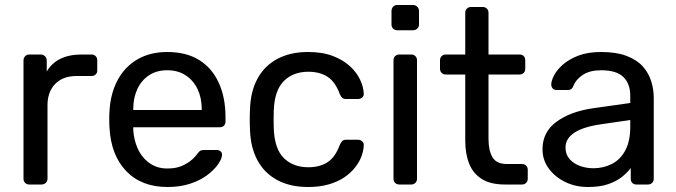

<svg xmlns="http://www.w3.org/2000/svg" viewBox="-20 -738 2705 768"><path d="M97 0Q87 0 80.5 -6.5Q74 -13 74 -23V-496Q74 -506 80.5 -513Q87 -520 97 -520H143Q153 -520 160 -513Q167 -506 167 -496V-452Q187 -486 222 -503Q257 -520 307 -520H346Q356 -520 362.5 -513.5Q369 -507 369 -497V-456Q369 -446 362.5 -440Q356 -434 346 -434H286Q232 -434 201 -402.5Q170 -371 170 -317V-23Q170 -13 163 -6.5Q156 0 146 0Z M650 10Q546 10 485 -53.5Q424 -117 418 -227Q417 -240 417 -260.5Q417 -281 418 -294Q422 -365 451 -418.5Q480 -472 530.5 -501Q581 -530 649 -530Q725 -530 776.5 -498Q828 -466 855 -407Q882 -348 882 -269V-252Q882 -241 875.5 -235Q869 -229 859 -229H513Q513 -228 513 -225Q513 -222 513 -220Q515 -179 531 -143.5Q547 -108 577.5 -86Q608 -64 649 -64Q685 -64 709 -75Q733 -86 748 -99.5Q763 -113 768 -121Q777 -133 782 -135.5Q787 -138 798 -138H847Q856 -138 862.5 -132.5Q869 -127 868 -117Q867 -102 852 -80.5Q837 -59 809.5 -38Q782 -17 741.5 -3.5Q701 10 650 10ZM513 -298H787V-301Q787 -346 770.5 -381Q754 -416 723 -436.5Q692 -457 649 -457Q606 -457 575.5 -436.5Q545 -416 529 -381Q513 -346 513 -301Z M1212 10Q1141 10 1089.5 -17.5Q1038 -45 1010 -96.5Q982 -148 980 -220Q979 -235 979 -260Q979 -285 980 -300Q982 -372 1010 -423.5Q1038 -475 1089.5 -502.5Q1141 -530 1212 -530Q1270 -530 1311.5 -514Q1353 -498 1380 -473Q1407 -448 1420.5 -419Q1434 -390 1435 -364Q1436 -354 1429 -348Q1422 -342 1412 -342H1364Q1354 -342 1349 -346.5Q1344 -351 1339 -362Q1321 -411 1290 -431Q1259 -451 1213 -451Q1153 -451 1115.5 -414Q1078 -377 1075 -295Q1074 -259 1075 -225Q1078 -142 1115.5 -105.5Q1153 -69 1213 -69Q1259 -69 1290 -89Q1321 -109 1339 -158Q1344 -169 1349 -174Q1354 -179 1364 -179H1412Q1422 -179 1429 -172.5Q1436 -166 1435 -156Q1434 -135 1426 -113Q1418 -91 1400.5 -68.5Q1383 -46 1357 -28.5Q1331 -11 1295 -0.5Q1259 10 1212 10Z M1577 0Q1567 0 1560.5 -6.5Q1554 -13 1554 -23V-497Q1554 -507 1560.5 -513.5Q1567 -520 1577 -520H1625Q1635 -520 1641.5 -513.5Q1648 -507 1648 -497V-23Q1648 -13 1641.5 -6.5Q1635 0 1625 0ZM1569 -617Q1559 -617 1552.5 -623.5Q1546 -630 1546 -640V-694Q1546 -704 1552.5 -711Q1559 -718 1569 -718H1632Q1642 -718 1649 -711Q1656 -704 1656 -694V-640Q1656 -630 1649 -623.5Q1642 -617 1632 -617Z M1999 0Q1943 0 1908 -21.5Q1873 -43 1857 -82.5Q1841 -122 1841 -176V-440H1763Q1753 -440 1746.5 -446.5Q1740 -453 1740 -463V-497Q1740 -507 1746.5 -513.5Q1753 -520 1763 -520H1841V-687Q1841 -697 1847.5 -703.5Q1854 -710 1864 -710H1911Q1921 -710 1927.5 -703.5Q1934 -697 1934 -687V-520H2058Q2069 -520 2075 -513.5Q2081 -507 2081 -497V-463Q2081 -453 2075 -446.5Q2069 -440 2058 -440H1934V-183Q1934 -136 1950 -109Q1966 -82 2007 -82H2068Q2078 -82 2084.5 -75.5Q2091 -69 2091 -59V-23Q2091 -13 2084.5 -6.5Q2078 0 2068 0Z M2332 10Q2282 10 2241 -10Q2200 -30 2175 -64Q2150 -98 2150 -141Q2150 -210 2206 -251Q2262 -292 2352 -305L2501 -326V-355Q2501 -403 2473.5 -430Q2446 -457 2384 -457Q2340 -457 2312 -439Q2284 -421 2273 -393Q2267 -378 2252 -378H2207Q2196 -378 2190.5 -384.5Q2185 -391 2185 -400Q2185 -415 2196.5 -437Q2208 -459 2232 -480Q2256 -501 2293.5 -515.5Q2331 -530 2385 -530Q2445 -530 2486 -514.5Q2527 -499 2550.5 -473Q2574 -447 2584.5 -414Q2595 -381 2595 -347V-23Q2595 -13 2588.5 -6.5Q2582 0 2572 0H2526Q2515 0 2509 -6.5Q2503 -13 2503 -23V-66Q2490 -48 2468 -30.5Q2446 -13 2413 -1.5Q2380 10 2332 10ZM2353 -65Q2394 -65 2428 -82.5Q2462 -100 2481.5 -137Q2501 -174 2501 -230V-258L2385 -241Q2314 -231 2278 -207.5Q2242 -184 2242 -148Q2242 -120 2258.5 -101.5Q2275 -83 2300.5 -74Q2326 -65 2353 -65Z"/></svg>

Font: Rubik Light
Style: Regular
Weight: 400
Version: Version 2.101